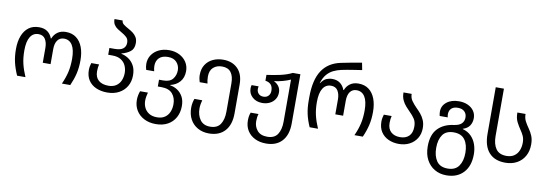

<svg xmlns="http://www.w3.org/2000/svg" viewBox="-69 -1277 5798 2034"><g transform="rotate(10 2830.5 -260.0)"><path d="M116 0Q85 -70 70 -134Q55 -198 55 -276Q55 -357 78 -417.5Q101 -478 146 -512Q191 -546 258 -546Q314 -546 348.5 -520.5Q383 -495 399 -451H404Q421 -495 457 -520.5Q493 -546 546 -546Q613 -546 658 -512Q703 -478 726 -417.5Q749 -357 749 -276Q749 -198 734 -134Q719 -70 688 0H598Q630 -71 644.5 -134.5Q659 -198 659 -277Q659 -374 628 -423.5Q597 -473 539 -473Q494 -473 469 -439Q444 -405 444 -343V-182H360V-343Q360 -399 337 -436Q314 -473 264 -473Q207 -473 176 -423.5Q145 -374 145 -277Q145 -198 160 -134.5Q175 -71 206 0Z M1086 10Q1019 10 966.5 -13Q914 -36 884 -81Q854 -126 854 -193Q854 -215 858.5 -235.5Q863 -256 867 -268H951Q947 -255 944.5 -235.5Q942 -216 942 -193Q942 -129 980 -96Q1018 -63 1086 -63Q1136 -63 1169 -85Q1202 -107 1218 -144.5Q1234 -182 1234 -226Q1234 -268 1217.5 -304.5Q1201 -341 1165.5 -363.5Q1130 -386 1073 -386H1028V-459H1084Q1148 -459 1176 -482.5Q1204 -506 1204 -545Q1204 -584 1181 -605Q1158 -626 1129 -642Q1105 -656 1081.5 -671Q1058 -686 1043 -709.5Q1028 -733 1028 -770H1116Q1116 -744 1139.5 -727Q1163 -710 1194 -693Q1219 -680 1242 -662.5Q1265 -645 1280 -620Q1295 -595 1295 -557Q1295 -496 1257.5 -467Q1220 -438 1164 -424V-420Q1202 -413 1239 -389.5Q1276 -366 1300.5 -323.5Q1325 -281 1325 -216Q1325 -150 1295.5 -99Q1266 -48 1212 -19Q1158 10 1086 10Z M1651 250Q1578 250 1523.5 221.5Q1469 193 1439.5 144Q1410 95 1410 33Q1410 4 1415.5 -21.5Q1421 -47 1428 -64H1512Q1507 -48 1502.5 -22.5Q1498 3 1498 25Q1498 64 1514 98.5Q1530 133 1564 155Q1598 177 1651 177Q1702 177 1735 154.5Q1768 132 1784 94Q1800 56 1800 10Q1800 -58 1762 -102Q1724 -146 1643 -146H1604V-219H1650Q1721 -219 1752 -258.5Q1783 -298 1783 -352Q1783 -401 1751 -437Q1719 -473 1657 -473Q1595 -473 1562.5 -441.5Q1530 -410 1530 -355Q1530 -342 1532 -328Q1534 -314 1538 -298H1452Q1447 -315 1444.5 -331Q1442 -347 1442 -362Q1442 -415 1469.5 -456.5Q1497 -498 1545.5 -522Q1594 -546 1657 -546Q1720 -546 1768.5 -521Q1817 -496 1844 -453.5Q1871 -411 1871 -358Q1871 -288 1832.5 -243.5Q1794 -199 1731 -185V-181Q1773 -175 1809.5 -151Q1846 -127 1868.5 -86Q1891 -45 1891 14Q1891 85 1861 138.5Q1831 192 1777.5 221Q1724 250 1651 250Z M2222 250Q2154 250 2101.5 220.5Q2049 191 2020 138Q1991 85 1991 13Q1991 -16 1996.5 -41.5Q2002 -67 2009 -84H2093Q2088 -68 2083.5 -42.5Q2079 -17 2079 5Q2079 78 2114.5 127.5Q2150 177 2222 177Q2299 177 2332.5 126Q2366 75 2366 -10V-314Q2366 -390 2335 -431.5Q2304 -473 2239 -473Q2181 -473 2144.5 -440Q2108 -407 2108 -343Q2108 -321 2110.5 -301.5Q2113 -282 2117 -268H2033Q2029 -280 2024.5 -300.5Q2020 -321 2020 -343Q2020 -410 2049.5 -455Q2079 -500 2128.5 -523Q2178 -546 2239 -546Q2337 -546 2395.5 -486.5Q2454 -427 2454 -318V-6Q2454 116 2393 183Q2332 250 2222 250Z M2837 250Q2768 250 2716 224Q2664 198 2635 151.5Q2606 105 2606 43Q2606 14 2610 -6.5Q2614 -27 2621 -44H2705Q2694 -11 2694 35Q2694 93 2729.5 135Q2765 177 2837 177Q2914 177 2947.5 126Q2981 75 2981 -10V-463Q2943 -446 2899 -434Q2855 -422 2809 -416V-413Q2838 -400 2858.5 -372.5Q2879 -345 2879 -306Q2879 -264 2858.5 -232.5Q2838 -201 2802.5 -183.5Q2767 -166 2723 -166Q2658 -166 2616.5 -203.5Q2575 -241 2575 -296Q2575 -305 2576 -314.5Q2577 -324 2580 -333H2655Q2652 -318 2652 -306Q2652 -274 2671.5 -254Q2691 -234 2723 -234Q2758 -234 2777.5 -255.5Q2797 -277 2797 -309Q2797 -354 2775.5 -376.5Q2754 -399 2716 -404V-467Q2791 -477 2861 -492.5Q2931 -508 2988 -536H3069V-6Q3069 116 3008 183Q2947 250 2837 250Z M3263 0Q3232 -70 3218 -134Q3204 -198 3204 -276V-314Q3204 -499 3270 -600Q3336 -701 3469 -729Q3525 -741 3581 -751Q3637 -761 3691 -770L3706 -693Q3671 -688 3629.5 -681.5Q3588 -675 3550 -668.5Q3512 -662 3486 -656Q3445 -647 3406 -628.5Q3367 -610 3336.5 -575Q3306 -540 3287 -479H3290Q3319 -521 3349 -533.5Q3379 -546 3411 -546Q3462 -546 3496 -520.5Q3530 -495 3546 -451H3551Q3568 -495 3604 -520.5Q3640 -546 3693 -546Q3760 -546 3805 -512Q3850 -478 3873 -417.5Q3896 -357 3896 -276Q3896 -198 3881 -134Q3866 -70 3835 0H3745Q3777 -71 3791.5 -134.5Q3806 -198 3806 -277Q3806 -374 3775 -423.5Q3744 -473 3686 -473Q3641 -473 3616 -439Q3591 -405 3591 -343V-182H3507V-343Q3507 -399 3484 -436Q3461 -473 3411 -473Q3354 -473 3323 -423.5Q3292 -374 3292 -277Q3292 -198 3307 -134.5Q3322 -71 3353 0Z M4223 10Q4161 10 4110.5 -13Q4060 -36 4030.5 -81Q4001 -126 4001 -193Q4001 -215 4005.5 -235.5Q4010 -256 4014 -268H4098Q4094 -255 4091.5 -235.5Q4089 -216 4089 -193Q4089 -129 4125.5 -96Q4162 -63 4223 -63Q4284 -63 4319 -97Q4354 -131 4354 -198Q4354 -250 4332 -282.5Q4310 -315 4281 -343Q4257 -367 4233.5 -393.5Q4210 -420 4194 -454.5Q4178 -489 4178 -536H4266Q4266 -493 4289.5 -460.5Q4313 -428 4344 -397Q4369 -373 4392 -345Q4415 -317 4430 -281.5Q4445 -246 4445 -198Q4445 -136 4416 -89Q4387 -42 4337 -16Q4287 10 4223 10Z M4776 250Q4705 250 4649.5 217.5Q4594 185 4562 125Q4530 65 4530 -19Q4530 -144 4592.5 -209.5Q4655 -275 4763 -289Q4821 -297 4846 -323Q4871 -349 4871 -388Q4871 -427 4846 -451.5Q4821 -476 4775 -476Q4729 -476 4705 -453Q4681 -430 4681 -390Q4681 -383 4682.5 -374.5Q4684 -366 4685 -357H4599Q4593 -381 4593 -404Q4593 -466 4643 -506Q4693 -546 4775 -546Q4829 -546 4870.5 -527Q4912 -508 4935.5 -474Q4959 -440 4959 -396Q4959 -350 4936 -315.5Q4913 -281 4864 -266V-263Q4921 -247 4956.5 -210.5Q4992 -174 5009 -124.5Q5026 -75 5026 -19Q5026 107 4959 178.5Q4892 250 4776 250ZM4778 177Q4859 177 4897 123Q4935 69 4935 -19Q4935 -107 4897 -159.5Q4859 -212 4777 -212Q4695 -212 4658 -159.5Q4621 -107 4621 -19Q4621 69 4658.5 123Q4696 177 4778 177Z M5368 10Q5253 10 5192 -58.5Q5131 -127 5131 -259V-760H5219V-250Q5219 -165 5254 -114Q5289 -63 5368 -63Q5418 -63 5450.5 -85.5Q5483 -108 5499 -146Q5515 -184 5515 -231Q5515 -272 5501.5 -302Q5488 -332 5468 -360Q5444 -395 5423.5 -435Q5403 -475 5403 -536H5491Q5491 -491 5509 -457.5Q5527 -424 5551 -390Q5574 -358 5590 -319.5Q5606 -281 5606 -228Q5606 -156 5576 -102.5Q5546 -49 5492.5 -19.5Q5439 10 5368 10Z"/></g></svg>

Font: Go Noto Kurrent-Regular
Style: Regular
Weight: 400
Designer: Monotype Design Team
Foundry: Monotype Imaging Inc.
Version: Version 2.012; ttfautohint (v1.8.4.7-5d5b)